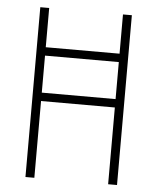

<svg xmlns="http://www.w3.org/2000/svg" viewBox="-51 -732 635 775"><g transform="rotate(5 267.0 -344.0)"><path d="M81 0V-688H117V-529H416V-688H452V0H416V-311H117V0ZM117 -345H416V-495H117Z"/></g></svg>

Font: Saira Condensed Thin
Style: Regular
Weight: 250
Width: 3
Designer: Hector Gatti with collaboration of the Omnibus-Type team
Foundry: Omnibus-Type
Version: Version 1.101